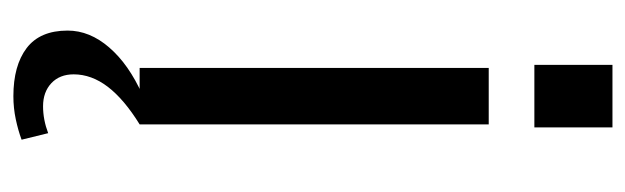

<svg xmlns="http://www.w3.org/2000/svg" viewBox="-355 -416 967 297"><g transform="rotate(90 128.5 -267.5)"><path d="M172.4 -540V0H85.1V-540ZM177.1 -731.4V-610.6H80.3V-731.4ZM128.8 195.3Q81.5 195.3 54.4 174.8Q27.3 154.2 27.3 111.4Q27.3 77.2 53.5 47Q79.6 16.7 126.7 -4.3L172.4 0Q133.6 24 114.3 49.2Q95 74.5 95 102Q95 123.7 108.7 136.6Q122.4 149.4 144.4 149.4Q165.1 149.4 186 141.5L196.1 182.6Q181.9 187.9 164.5 191.6Q147.1 195.3 128.8 195.3Z"/></g></svg>

Font: Pathway Extreme 8pt Thin 12pt
Style: Regular
Weight: 100
Version: Version 1.001;gftools[0.9.26]